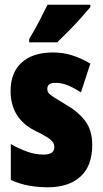

<svg xmlns="http://www.w3.org/2000/svg" viewBox="-20 -786 436 816"><path d="M372 -170Q372 -81 322 -35.5Q272 10 183 10Q143 10 103.5 3Q64 -4 26 -21V-174Q56 -156 92.5 -142.5Q129 -129 166 -129Q211 -129 211 -161Q211 -170 206.5 -179Q202 -188 184.5 -200Q167 -212 128 -231Q25 -283 25 -400Q25 -477 72 -520Q119 -563 205 -563Q248 -563 286 -551Q324 -539 364 -516L324 -393Q299 -410 271.5 -422Q244 -434 215 -434Q181 -434 181 -408Q181 -399 185.5 -392Q190 -385 207 -374Q224 -363 259 -342Q309 -314 340.5 -274Q372 -234 372 -170ZM364 -756Q350 -739 326.5 -712.5Q303 -686 275.5 -658Q248 -630 223 -606H104V-620Q128 -660 147 -696.5Q166 -733 182 -766H364Z"/></svg>

Font: Noto Sans Lao UI ExtCond Blk
Style: Regular
Weight: 900
Width: 2
Designer: Monotype Design Team
Foundry: Monotype Imaging Inc.
Version: Version 2.000; ttfautohint (v1.8.4.7-5d5b)